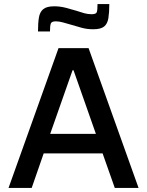

<svg xmlns="http://www.w3.org/2000/svg" viewBox="-20 -925 724 945"><path d="M22 0 268 -688H416L662 0H545L485 -170H195L136 0ZM227 -266H452L342 -579H337ZM167 -770Q167 -811 171.5 -838.5Q176 -866 193 -880Q210 -894 247 -894Q275 -894 302.5 -887Q330 -880 356 -872Q376 -865 394.5 -860Q413 -855 431 -855Q453 -855 456.5 -865.5Q460 -876 460 -905H518Q518 -864 513.5 -836Q509 -808 492.5 -794.5Q476 -781 439 -781Q409 -781 383 -788Q357 -795 331 -803Q310 -809 290.5 -814.5Q271 -820 255 -820Q234 -820 230 -809Q226 -798 226 -770Z"/></svg>

Font: Saira Medium
Style: Regular
Weight: 500
Designer: Hector Gatti with collaboration of the Omnibus-Type team
Foundry: Omnibus-Type
Version: Version 1.100; ttfautohint (v1.8.3)